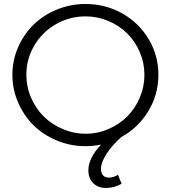

<svg xmlns="http://www.w3.org/2000/svg" viewBox="-20 -725 854 960"><path d="M586.9 -40Q540.5 1 512.7 44.2Q484.9 87.4 484.9 120.1Q484.9 140.6 495.4 151.9Q505.9 163.1 523.9 163.1Q546.9 163.1 569.8 148.9L587.9 193.8Q550.8 214.8 511.2 214.8Q470.2 214.8 446 190.9Q421.9 167 421.9 126Q421.9 64.9 485.8 -2Q445.8 5.9 407.2 5.9Q332.5 5.9 264.6 -22.2Q196.8 -50.3 148.2 -98.1Q99.6 -146 70.8 -211.9Q42 -277.8 42 -351.1Q42 -423.8 70.8 -489.3Q99.6 -554.7 148.2 -602.1Q196.8 -649.4 264.6 -677.2Q332.5 -705.1 407.2 -705.1Q507.3 -705.1 591.1 -658Q674.8 -610.8 723.4 -529.3Q772 -447.8 772 -351.1Q772 -252.4 721.7 -169.4Q671.4 -86.4 586.9 -40ZM111.8 -351.1Q111.8 -291 135.5 -236.3Q159.2 -181.6 199 -142.3Q238.8 -103 293.7 -79.6Q348.6 -56.2 408.2 -56.2Q467.8 -56.2 522 -79.6Q576.2 -103 615.7 -142.3Q655.3 -181.6 678.7 -236.3Q702.1 -291 702.1 -351.1Q702.1 -410.6 678.7 -464.8Q655.3 -519 615.7 -558.1Q576.2 -597.2 522 -620.1Q467.8 -643.1 408.2 -643.1Q328.1 -643.1 260 -604.2Q191.9 -565.4 151.9 -498Q111.8 -430.7 111.8 -351.1Z"/></svg>

Font: Montserrat arm Light
Style: Regular
Weight: 300
Designer: Julieta Ulanovsky
Foundry: Julieta Ulanovsky
Version: Version 6.000;PS 006.000;hotconv 1.0.88;makeotf.lib2.5.64775